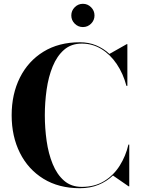

<svg xmlns="http://www.w3.org/2000/svg" viewBox="-20 -983 743 1013"><path d="M356.2 -901.4Q356.2 -926.6 374.2 -944.7Q392.2 -962.9 417.4 -962.9Q442.6 -962.9 460.6 -944.7Q478.6 -926.6 478.6 -901.4Q478.6 -876.2 460.6 -858.2Q442.6 -840.2 417.4 -840.2Q392.2 -840.2 374.2 -858.2Q356.2 -876.2 356.2 -901.4ZM662 -220V0H658.5L576 -57Q543 -25.5 499.5 -7.8Q456 10 401.5 10Q290 10 209.2 -39.8Q128.5 -89.5 85 -176.5Q41.5 -263.5 41.5 -375Q41.5 -486.5 85 -573.5Q128.5 -660.5 209.2 -710.2Q290 -760 401.5 -760Q448 -760 487.2 -743.8Q526.5 -727.5 557.5 -698.5L648.5 -750H652V-530H647Q630 -594.5 596 -645Q562 -695.5 515 -724.2Q468 -753 411.5 -753Q355.5 -753 318 -720.2Q280.5 -687.5 258 -632.5Q235.5 -577.5 226 -510.2Q216.5 -443 216.5 -375Q216.5 -307 226 -239.8Q235.5 -172.5 258 -117.5Q280.5 -62.5 318 -29.8Q355.5 3 411.5 3Q479.5 3 529.5 -27.5Q579.5 -58 611.5 -108.8Q643.5 -159.5 657.5 -220Z"/></svg>

Font: Bodoni* 48pt
Style: Bold
Weight: 700
Version: Version 2.3